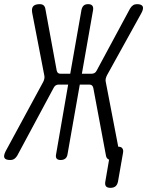

<svg xmlns="http://www.w3.org/2000/svg" viewBox="-75 -760 709 924"><path d="M8 -11Q2 -1 -6 4.5Q-14 10 -26 10Q-48 10 -53.5 0Q-59 -10 -48 -32L133 -366Q137 -374 138.5 -382Q140 -390 138 -398L80 -698Q76 -720 85 -730Q94 -740 116 -740Q128 -740 134.5 -734.5Q141 -729 143 -719L198 -420Q200 -412 204.5 -408.5Q209 -405 218 -405H263L317 -712Q320 -726 327.5 -733Q335 -740 349 -740Q363 -740 369 -733Q375 -726 373 -712L319 -405H364Q373 -405 379.5 -408.5Q386 -412 390 -420L551 -719Q557 -729 565 -734.5Q573 -740 584 -740Q606 -740 611.5 -729.5Q617 -719 606 -698L440 -398Q436 -390 434 -382Q432 -374 434 -366L494 -54Q508 -54 513 -47Q520 -39 517 -24L493 113Q490 129 481 136.5Q472 144 456.5 144Q441 144 435 136.5Q429 129 432 113L450 8Q446 7 444 5Q437 0 435 -11L374 -337Q372 -345 367.5 -349Q363 -353 354 -353H309L250 -18Q248 -4 239.5 3Q231 10 217 10Q203 10 197.5 3Q192 -4 195 -18L253 -353H208Q199 -353 193 -349Q187 -345 183 -337Z"/></svg>

Font: Maple Mono NL ExtraLight
Style: Italic
Weight: 275
Italic angle: -10°
Monospace: yes
Designer: subframe7536
Version: Version 7.000